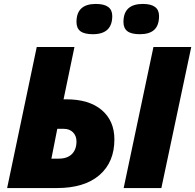

<svg xmlns="http://www.w3.org/2000/svg" viewBox="-20 -952 988 972"><path d="M559.1 -246.1Q559.1 -130.9 483.2 -65.4Q407.2 0 268.1 0H16.1L166 -713.9H356.9L301.8 -449.2H315.9Q431.2 -449.2 495.1 -394.8Q559.1 -340.3 559.1 -246.1ZM240.2 -148.9H277.8Q320.8 -148.9 344 -172.1Q367.2 -195.3 367.2 -235.8Q367.2 -264.6 349.4 -282.2Q331.5 -299.8 303.2 -299.8H270ZM606 0 756.8 -713.9H948.2L796.9 0ZM367.2 -840.8Q367.2 -932.1 465.3 -932.1Q548.3 -932.1 548.3 -871.1Q548.3 -778.8 450.2 -778.8Q407.2 -778.8 387.2 -793.9Q367.2 -809.1 367.2 -840.8ZM605 -840.8Q605 -932.1 703.1 -932.1Q785.2 -932.1 785.2 -871.1Q785.2 -823.7 761 -801.3Q736.8 -778.8 688 -778.8Q645 -778.8 625 -793.9Q605 -809.1 605 -840.8Z"/></svg>

Font: Open Sans Extrabold
Style: Italic
Weight: 800
Italic angle: -12°
Foundry: Ascender Corporation
Version: Version 1.10